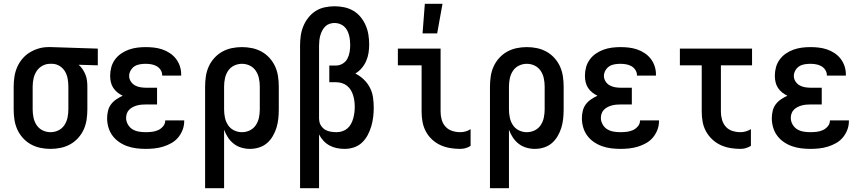

<svg xmlns="http://www.w3.org/2000/svg" viewBox="-20 -776 4540 1011"><path d="M246 8Q219 8 192.5 2.5Q166 -3 142.5 -16Q119 -29 100.5 -49.5Q82 -70 71 -94.5Q60 -119 56 -146Q52 -173 52 -200V-320Q52 -346 56 -372Q60 -398 70 -421.5Q80 -445 97 -465.5Q114 -486 136 -499.5Q158 -513 183 -520.5Q208 -528 234 -528H250L495 -520V-432L394 -435Q406 -425 415 -411.5Q424 -398 430 -383Q436 -368 438 -352Q440 -336 440 -320V-200Q440 -173 436 -146Q432 -119 421 -94.5Q410 -70 391.5 -49.5Q373 -29 349.5 -16Q326 -3 299.5 2.5Q273 8 246 8ZM246 -80Q268 -80 287.5 -89.5Q307 -99 319 -117Q331 -135 335.5 -156.5Q340 -178 340 -200V-320Q340 -340 336.5 -360.5Q333 -381 323 -398.5Q313 -416 295.5 -427.5Q278 -439 257 -440H243Q222 -440 203 -429.5Q184 -419 172.5 -401Q161 -383 156.5 -362Q152 -341 152 -320V-200Q152 -178 156.5 -156.5Q161 -135 173 -117Q185 -99 204.5 -89.5Q224 -80 246 -80Z M747 8Q723 8 698.5 5Q674 2 651 -6Q628 -14 607.5 -28Q587 -42 572.5 -61.5Q558 -81 551 -105Q544 -129 544 -153Q544 -172 548.5 -191.5Q553 -211 564.5 -226.5Q576 -242 592.5 -253Q609 -264 626 -272Q611 -279 598 -289.5Q585 -300 576 -314Q567 -328 563.5 -344.5Q560 -361 560 -377Q560 -400 566 -422Q572 -444 585.5 -462.5Q599 -481 618 -494Q637 -507 658 -514.5Q679 -522 701.5 -525Q724 -528 747 -528Q769 -528 791 -525.5Q813 -523 834 -516Q855 -509 874 -496.5Q893 -484 906.5 -466.5Q920 -449 927 -428Q934 -407 934 -385V-378H834V-381Q834 -395 825.5 -408Q817 -421 804 -428Q791 -435 776.5 -437.5Q762 -440 747 -440Q732 -440 716.5 -437.5Q701 -435 688.5 -427Q676 -419 668 -405Q660 -391 660 -376Q660 -361 668.5 -347.5Q677 -334 690.5 -326.5Q704 -319 719.5 -316.5Q735 -314 750 -314H807V-226H750Q738 -226 726 -225Q714 -224 702.5 -221Q691 -218 680 -212.5Q669 -207 660.5 -198.5Q652 -190 648 -178.5Q644 -167 644 -155Q644 -137 653.5 -120.5Q663 -104 678 -95Q693 -86 711 -83Q729 -80 747 -80Q764 -80 780.5 -82Q797 -84 812 -90.5Q827 -97 838.5 -110.5Q850 -124 850 -140V-142H950V-138Q950 -114 941.5 -92Q933 -70 918 -52Q903 -34 882.5 -22.5Q862 -11 839.5 -4Q817 3 793.5 5.5Q770 8 747 8Z M1060 215V-320Q1060 -347 1064 -374Q1068 -401 1079 -425.5Q1090 -450 1108.5 -470.5Q1127 -491 1150.5 -504Q1174 -517 1200.5 -522.5Q1227 -528 1254 -528Q1281 -528 1307.5 -522.5Q1334 -517 1357.5 -504Q1381 -491 1399.5 -470.5Q1418 -450 1429 -425.5Q1440 -401 1444 -374Q1448 -347 1448 -320V-200Q1448 -176 1445.5 -151.5Q1443 -127 1436 -104Q1429 -81 1416.5 -59.5Q1404 -38 1386 -22.5Q1368 -7 1344.5 0.5Q1321 8 1296 8Q1274 8 1251.5 1.5Q1229 -5 1211 -19Q1193 -33 1180.5 -52Q1168 -71 1160 -93V215ZM1254 -80Q1276 -80 1295.5 -89.5Q1315 -99 1327 -117Q1339 -135 1343.5 -156.5Q1348 -178 1348 -200V-320Q1348 -342 1343.5 -363.5Q1339 -385 1327 -403Q1315 -421 1295.5 -430.5Q1276 -440 1254 -440Q1232 -440 1212.5 -430.5Q1193 -421 1181 -403Q1169 -385 1164.5 -363.5Q1160 -342 1160 -320V-200Q1160 -178 1164.5 -156.5Q1169 -135 1181 -117Q1193 -99 1212.5 -89.5Q1232 -80 1254 -80Z M1560 215V-535Q1560 -561 1563.5 -587Q1567 -613 1577 -637.5Q1587 -662 1603.5 -683Q1620 -704 1642 -718Q1664 -732 1690 -737.5Q1716 -743 1742 -743Q1768 -743 1793.5 -737.5Q1819 -732 1841 -719Q1863 -706 1879.5 -685.5Q1896 -665 1906 -641.5Q1916 -618 1920 -592.5Q1924 -567 1924 -541Q1924 -519 1920.5 -497Q1917 -475 1908 -454.5Q1899 -434 1884.5 -417Q1870 -400 1851 -389Q1875 -377 1895 -358Q1915 -339 1927.5 -315Q1940 -291 1944 -264Q1948 -237 1948 -209Q1948 -184 1945 -159.5Q1942 -135 1935 -111Q1928 -87 1916 -64.5Q1904 -42 1886 -25Q1868 -8 1844 0Q1820 8 1795 8Q1774 8 1754 4Q1734 0 1716 -9.5Q1698 -19 1683.5 -34.5Q1669 -50 1660 -68V215ZM1753 -80Q1768 -80 1783 -85Q1798 -90 1809.5 -100Q1821 -110 1828.5 -124Q1836 -138 1840 -152.5Q1844 -167 1846 -182.5Q1848 -198 1848 -214Q1848 -229 1846 -244Q1844 -259 1839.5 -274Q1835 -289 1827 -302Q1819 -315 1807 -324.5Q1795 -334 1780 -338.5Q1765 -343 1750 -343H1714V-431H1750Q1768 -431 1784.5 -441Q1801 -451 1809.5 -467.5Q1818 -484 1821 -502.5Q1824 -521 1824 -539Q1824 -553 1822.5 -566Q1821 -579 1817.5 -592Q1814 -605 1807.5 -617Q1801 -629 1791 -637.5Q1781 -646 1768 -650.5Q1755 -655 1742 -655Q1728 -655 1715 -650.5Q1702 -646 1692.5 -636.5Q1683 -627 1676.5 -614.5Q1670 -602 1666.5 -589Q1663 -576 1661.5 -562.5Q1660 -549 1660 -535V-150L1661 -142Q1662 -127 1671 -113.5Q1680 -100 1693 -92.5Q1706 -85 1721.5 -82.5Q1737 -80 1753 -80Z M2403 8Q2376 8 2349.5 3.5Q2323 -1 2299 -12Q2275 -23 2255 -41.5Q2235 -60 2222.5 -83.5Q2210 -107 2205 -133.5Q2200 -160 2200 -187V-432H2075V-520H2300V-187Q2300 -166 2306 -145Q2312 -124 2326.5 -108.5Q2341 -93 2361.5 -86.5Q2382 -80 2403 -80Q2418 -80 2432 -84Q2446 -88 2458 -96V-8Q2446 0 2432 4Q2418 8 2403 8ZM2205 -600 2217 -756H2310L2282 -600Z M2560 215V-320Q2560 -347 2564 -374Q2568 -401 2579 -425.5Q2590 -450 2608.5 -470.5Q2627 -491 2650.5 -504Q2674 -517 2700.5 -522.5Q2727 -528 2754 -528Q2781 -528 2807.5 -522.5Q2834 -517 2857.5 -504Q2881 -491 2899.5 -470.5Q2918 -450 2929 -425.5Q2940 -401 2944 -374Q2948 -347 2948 -320V-200Q2948 -176 2945.5 -151.5Q2943 -127 2936 -104Q2929 -81 2916.5 -59.5Q2904 -38 2886 -22.5Q2868 -7 2844.5 0.5Q2821 8 2796 8Q2774 8 2751.5 1.5Q2729 -5 2711 -19Q2693 -33 2680.5 -52Q2668 -71 2660 -93V215ZM2754 -80Q2776 -80 2795.5 -89.5Q2815 -99 2827 -117Q2839 -135 2843.5 -156.5Q2848 -178 2848 -200V-320Q2848 -342 2843.5 -363.5Q2839 -385 2827 -403Q2815 -421 2795.5 -430.5Q2776 -440 2754 -440Q2732 -440 2712.5 -430.5Q2693 -421 2681 -403Q2669 -385 2664.5 -363.5Q2660 -342 2660 -320V-200Q2660 -178 2664.5 -156.5Q2669 -135 2681 -117Q2693 -99 2712.5 -89.5Q2732 -80 2754 -80Z M3247 8Q3223 8 3198.5 5Q3174 2 3151 -6Q3128 -14 3107.5 -28Q3087 -42 3072.5 -61.5Q3058 -81 3051 -105Q3044 -129 3044 -153Q3044 -172 3048.5 -191.5Q3053 -211 3064.5 -226.5Q3076 -242 3092.5 -253Q3109 -264 3126 -272Q3111 -279 3098 -289.5Q3085 -300 3076 -314Q3067 -328 3063.5 -344.5Q3060 -361 3060 -377Q3060 -400 3066 -422Q3072 -444 3085.5 -462.5Q3099 -481 3118 -494Q3137 -507 3158 -514.5Q3179 -522 3201.5 -525Q3224 -528 3247 -528Q3269 -528 3291 -525.5Q3313 -523 3334 -516Q3355 -509 3374 -496.5Q3393 -484 3406.5 -466.5Q3420 -449 3427 -428Q3434 -407 3434 -385V-378H3334V-381Q3334 -395 3325.5 -408Q3317 -421 3304 -428Q3291 -435 3276.5 -437.5Q3262 -440 3247 -440Q3232 -440 3216.5 -437.5Q3201 -435 3188.5 -427Q3176 -419 3168 -405Q3160 -391 3160 -376Q3160 -361 3168.5 -347.5Q3177 -334 3190.5 -326.5Q3204 -319 3219.5 -316.5Q3235 -314 3250 -314H3307V-226H3250Q3238 -226 3226 -225Q3214 -224 3202.5 -221Q3191 -218 3180 -212.5Q3169 -207 3160.5 -198.5Q3152 -190 3148 -178.5Q3144 -167 3144 -155Q3144 -137 3153.5 -120.5Q3163 -104 3178 -95Q3193 -86 3211 -83Q3229 -80 3247 -80Q3264 -80 3280.5 -82Q3297 -84 3312 -90.5Q3327 -97 3338.5 -110.5Q3350 -124 3350 -140V-142H3450V-138Q3450 -114 3441.5 -92Q3433 -70 3418 -52Q3403 -34 3382.5 -22.5Q3362 -11 3339.5 -4Q3317 3 3293.5 5.5Q3270 8 3247 8Z M3879 8Q3852 8 3825.5 3.5Q3799 -1 3775 -12Q3751 -23 3731 -41.5Q3711 -60 3698 -83.5Q3685 -107 3680 -133.5Q3675 -160 3675 -187V-432H3560V-520H3940V-432H3776V-187Q3776 -166 3782 -145Q3788 -124 3802 -108.5Q3816 -93 3837 -86.5Q3858 -80 3879 -80Q3893 -80 3907 -84Q3921 -88 3934 -96V-8Q3921 0 3907 4Q3893 8 3879 8Z M4247 8Q4223 8 4198.5 5Q4174 2 4151 -6Q4128 -14 4107.5 -28Q4087 -42 4072.5 -61.5Q4058 -81 4051 -105Q4044 -129 4044 -153Q4044 -172 4048.5 -191.5Q4053 -211 4064.5 -226.5Q4076 -242 4092.5 -253Q4109 -264 4126 -272Q4111 -279 4098 -289.5Q4085 -300 4076 -314Q4067 -328 4063.5 -344.5Q4060 -361 4060 -377Q4060 -400 4066 -422Q4072 -444 4085.5 -462.5Q4099 -481 4118 -494Q4137 -507 4158 -514.5Q4179 -522 4201.5 -525Q4224 -528 4247 -528Q4269 -528 4291 -525.5Q4313 -523 4334 -516Q4355 -509 4374 -496.5Q4393 -484 4406.5 -466.5Q4420 -449 4427 -428Q4434 -407 4434 -385V-378H4334V-381Q4334 -395 4325.5 -408Q4317 -421 4304 -428Q4291 -435 4276.5 -437.5Q4262 -440 4247 -440Q4232 -440 4216.5 -437.5Q4201 -435 4188.5 -427Q4176 -419 4168 -405Q4160 -391 4160 -376Q4160 -361 4168.5 -347.5Q4177 -334 4190.5 -326.5Q4204 -319 4219.5 -316.5Q4235 -314 4250 -314H4307V-226H4250Q4238 -226 4226 -225Q4214 -224 4202.5 -221Q4191 -218 4180 -212.5Q4169 -207 4160.5 -198.5Q4152 -190 4148 -178.5Q4144 -167 4144 -155Q4144 -137 4153.5 -120.5Q4163 -104 4178 -95Q4193 -86 4211 -83Q4229 -80 4247 -80Q4264 -80 4280.5 -82Q4297 -84 4312 -90.5Q4327 -97 4338.5 -110.5Q4350 -124 4350 -140V-142H4450V-138Q4450 -114 4441.5 -92Q4433 -70 4418 -52Q4403 -34 4382.5 -22.5Q4362 -11 4339.5 -4Q4317 3 4293.5 5.5Q4270 8 4247 8Z"/></svg>

Font: Iosevka Semibold
Style: Regular
Weight: 600
Monospace: yes
Designer: Belleve Invis
Foundry: Belleve Invis
Version: Version 33.2.3; ttfautohint (v1.8.4)